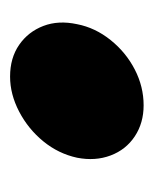

<svg xmlns="http://www.w3.org/2000/svg" viewBox="18 -507 305 381"><g transform="rotate(-90 170.5 -316.5)"><path d="M48 -316Q56 -353 80.5 -383Q105 -413 139.5 -431Q174 -449 209 -449Q246 -449 272 -431Q298 -413 309.5 -383Q321 -353 313 -316Q306 -280 281.5 -249.5Q257 -219 223 -201.5Q189 -184 152 -184Q117 -184 90.5 -201.5Q64 -219 52.5 -249.5Q41 -280 48 -316Z"/></g></svg>

Font: Rubik Light ExtraBold
Style: Italic
Weight: 800
Italic angle: -12°
Version: Version 2.104